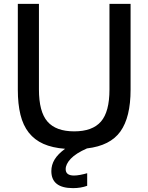

<svg xmlns="http://www.w3.org/2000/svg" viewBox="-20 -760 766 991"><path d="M357 211Q245 211 245 123Q245 91 262 63Q279 35 316 8Q250 3 204 -17.5Q158 -38 128.5 -75.5Q99 -113 85.5 -168Q72 -223 72 -297V-740H181V-298Q181 -183 225 -132.5Q269 -82 363 -82Q457 -82 501 -132.5Q545 -183 545 -298V-740H654V-297Q654 -155 601.5 -81.5Q549 -8 429 6Q372 31 345.5 59Q319 87 319 113Q319 146 362 146Q376 146 394.5 142.5Q413 139 430 134V199Q397 211 357 211Z"/></svg>

Font: Encode Sans Narrow
Style: Medium
Weight: 500
Designer: Pablo Impallari, Andres Torresi
Foundry: Pablo Impallari, Andres Torresi
Version: Version 1.000; ttfautohint (v1.00) -l 8 -r 50 -G 200 -x 14 -